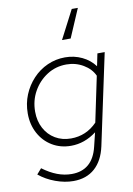

<svg xmlns="http://www.w3.org/2000/svg" viewBox="-104 -837 773 1115"><g transform="rotate(-10 282.0 -279.0)"><path d="M237 214Q186 214 131.5 194Q77 174 36 140L64 108Q107 140 149 156Q191 172 234 172Q357 172 389 39L409 -43Q339 10 259 10Q197 10 148 -19.5Q99 -49 71 -101Q43 -153 43 -218Q43 -277 64 -328Q85 -379 122 -418.5Q159 -458 208 -480Q257 -502 312 -502Q366 -502 412 -480Q458 -458 487 -419L502 -492H545L431 43Q413 126 363.5 170Q314 214 237 214ZM266 -32Q356 -32 420 -98L476 -365Q457 -407 412 -433.5Q367 -460 313 -460Q250 -460 199 -427.5Q148 -395 117.5 -341Q87 -287 87 -221Q87 -166 110 -123Q133 -80 173.5 -56Q214 -32 266 -32ZM436 -772 364 -604H313L400 -772Z"/></g></svg>

Font: Red Hat Display
Style: Italic
Weight: 300
Italic angle: -12°
Designer: Pentagram, MCKL
Foundry: Pentagram, MCKL
Version: Version 1.023